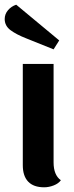

<svg xmlns="http://www.w3.org/2000/svg" viewBox="-37 -782 314 817"><path d="M222 -15Q212 -1 191.5 7Q171 15 151 15Q106 15 83 -9Q60 -33 60 -79V-510H191V-91Q191 -37 222 -15ZM-17 -701Q-17 -722 -3 -738.5Q11 -755 32 -762L215 -610L191 -572L74 -619Q33 -635 8 -653.5Q-17 -672 -17 -701Z"/></svg>

Font: Sansita Medium
Style: Regular
Weight: 500
Designer: Pablo Cosgaya
Foundry: Omnibus-Type
Version: Version 1.006